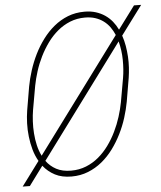

<svg xmlns="http://www.w3.org/2000/svg" viewBox="-54 -776 721 860"><g transform="rotate(-5 306.5 -346.0)"><path d="M510.7 -302.2Q504.4 -268.1 492.9 -231.4Q481.4 -194.8 464.1 -160.2Q446.8 -125.5 424.1 -94.7Q401.4 -64 373 -40.8Q344.7 -17.6 310.3 -3.9Q275.9 9.8 235.8 9.8Q192.4 9.8 161.4 -6.3Q130.4 -22.5 108.9 -49.8L45.4 36.1L13.2 35.6L93.8 -72.8Q79.6 -97.2 71.5 -126Q63.5 -154.8 60.1 -184.8Q56.6 -214.8 57.6 -244.9Q58.6 -274.9 63 -302.2L81.1 -408.7Q87.4 -442.9 99.1 -479.5Q110.8 -516.1 127.9 -550.8Q145 -585.4 168 -616.2Q190.9 -647 219.5 -670.4Q248 -693.8 282.2 -707.3Q316.4 -720.7 356.9 -720.7Q384.8 -720.7 407.5 -713.6Q430.2 -706.5 448.5 -694.1Q466.8 -681.6 480.7 -664.6Q494.6 -647.5 504.4 -627L580.6 -729.5L612.8 -729L516.1 -599.1Q523.9 -576.7 528.1 -552.2Q532.2 -527.8 533.7 -503.4Q535.2 -479 533.7 -454.8Q532.2 -430.7 528.8 -408.7ZM89.4 -302.2Q85.4 -278.3 84 -251.5Q82.5 -224.6 84.5 -197.3Q86.4 -169.9 92.5 -143.6Q98.6 -117.2 109.9 -94.7L487.8 -604.5Q479.5 -624 467.8 -640.4Q456.1 -656.7 439.9 -668.7Q423.8 -680.7 403.3 -687.5Q382.8 -694.3 356.9 -694.3Q320.8 -694.3 289.8 -681.9Q258.8 -669.4 233.2 -647.9Q207.5 -626.5 187 -598.1Q166.5 -569.8 150.9 -538.3Q135.3 -506.8 124.8 -473.6Q114.3 -440.4 108.4 -409.7ZM503.4 -409.7Q509.8 -446.8 509.3 -490.5Q508.8 -534.2 498 -574.7L124.5 -70.3Q142.1 -45.9 169.4 -31.2Q196.8 -16.6 235.8 -16.6Q272.5 -16.6 303.5 -29.1Q334.5 -41.5 360.1 -63Q385.7 -84.5 406.2 -112.8Q426.8 -141.1 442.1 -172.9Q457.5 -204.6 468 -237.8Q478.5 -271 484.4 -302.2Z"/></g></svg>

Font: Roboto Mono Thin
Style: Italic
Weight: 250
Designer: Google
Version: Version 2.000985; 2015; ttfautohint (v1.3)